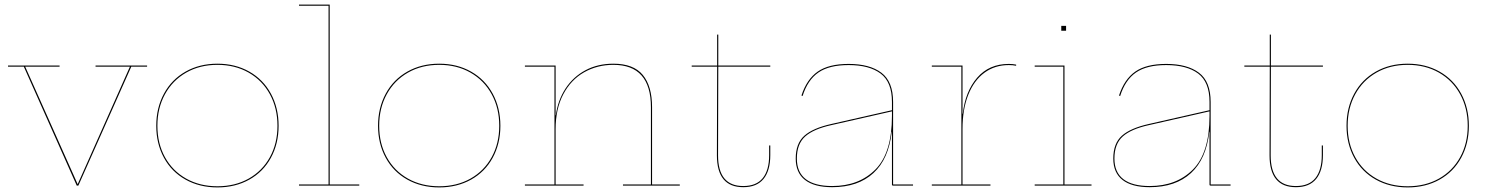

<svg xmlns="http://www.w3.org/2000/svg" viewBox="-20 -810 6488 838"><path d="M622 -524V-519H553L322 0H315L84 -519H15V-524H240V-519H90L319 -6L547 -519H397V-524Z M662 -261Q662 -339 695.5 -401Q729 -463 790 -497.5Q851 -532 929 -532Q1007 -532 1068 -497.5Q1129 -463 1162.5 -401Q1196 -339 1196 -261Q1196 -183 1162.5 -121.5Q1129 -60 1068 -26Q1007 8 929 8Q851 8 790 -26Q729 -60 695.5 -121.5Q662 -183 662 -261ZM1191 -261Q1191 -338 1158 -398.5Q1125 -459 1065.5 -493Q1006 -527 929 -527Q852 -527 792.5 -493Q733 -459 700 -398.5Q667 -338 667 -261Q667 -184 700 -124Q733 -64 792.5 -30.5Q852 3 929 3Q1006 3 1065.5 -30.5Q1125 -64 1158 -124Q1191 -184 1191 -261Z M1548 -5V0H1285V-5H1414V-785H1285V-790H1419V-5Z M1630 -261Q1630 -339 1663.5 -401Q1697 -463 1758 -497.5Q1819 -532 1897 -532Q1975 -532 2036 -497.5Q2097 -463 2130.5 -401Q2164 -339 2164 -261Q2164 -183 2130.5 -121.5Q2097 -60 2036 -26Q1975 8 1897 8Q1819 8 1758 -26Q1697 -60 1663.5 -121.5Q1630 -183 1630 -261ZM2159 -261Q2159 -338 2126 -398.5Q2093 -459 2033.5 -493Q1974 -527 1897 -527Q1820 -527 1760.5 -493Q1701 -459 1668 -398.5Q1635 -338 1635 -261Q1635 -184 1668 -124Q1701 -64 1760.5 -30.5Q1820 3 1897 3Q1974 3 2033.5 -30.5Q2093 -64 2126 -124Q2159 -184 2159 -261Z M2947 -5V0H2699V-5H2821V-342Q2821 -527 2657 -527Q2587 -527 2529.5 -494.5Q2472 -462 2438.5 -398.5Q2405 -335 2405 -246V-5H2527V0H2271V-5H2400V-519H2271V-524H2405V-307H2406Q2415 -373 2448.5 -424Q2482 -475 2535.5 -503.5Q2589 -532 2657 -532Q2745 -532 2785.5 -483Q2826 -434 2826 -342V-5Z M3224 2Q3281 2 3309 -32.5Q3337 -67 3337 -133V-175H3342V-133Q3342 -65 3312.5 -29Q3283 7 3224 7Q3109 7 3109 -132L3110 -519H2999V-524H3110V-659H3115V-524H3342V-519H3115L3114 -132Q3114 2 3224 2Z M3965 -5V0H3877Q3873 0 3873 -4V-235H3872Q3859 -116 3792 -54.5Q3725 7 3612 7Q3534 7 3493.5 -24.5Q3453 -56 3453 -118Q3453 -184 3490.5 -217.5Q3528 -251 3609 -269L3873 -329V-365Q3873 -452 3823.5 -489Q3774 -526 3684 -526Q3599 -526 3552 -493.5Q3505 -461 3483 -391L3478 -393Q3501 -464 3549 -497.5Q3597 -531 3684 -531Q3776 -531 3827 -492.5Q3878 -454 3878 -365V-5ZM3873 -304V-324L3609 -264Q3531 -247 3494.5 -214.5Q3458 -182 3458 -118Q3458 -58 3497 -28Q3536 2 3612 2Q3729 2 3801 -70.5Q3873 -143 3873 -304Z M4415 -528V-523Q4400 -526 4383 -526Q4322 -526 4276.5 -492.5Q4231 -459 4206 -396Q4181 -333 4181 -247V-5H4303V0H4047V-5H4176V-519H4047V-524H4181V-313H4182Q4193 -411 4245 -471Q4297 -531 4383 -531Q4400 -531 4415 -528Z M4744 -5V0H4496V-5H4621V-519H4496V-524H4626V-5ZM4633 -697V-676H4612V-697Z M5351 -5V0H5263Q5259 0 5259 -4V-235H5258Q5245 -116 5178 -54.5Q5111 7 4998 7Q4920 7 4879.5 -24.5Q4839 -56 4839 -118Q4839 -184 4876.5 -217.5Q4914 -251 4995 -269L5259 -329V-365Q5259 -452 5209.5 -489Q5160 -526 5070 -526Q4985 -526 4938 -493.5Q4891 -461 4869 -391L4864 -393Q4887 -464 4935 -497.5Q4983 -531 5070 -531Q5162 -531 5213 -492.5Q5264 -454 5264 -365V-5ZM5259 -304V-324L4995 -264Q4917 -247 4880.5 -214.5Q4844 -182 4844 -118Q4844 -58 4883 -28Q4922 2 4998 2Q5115 2 5187 -70.5Q5259 -143 5259 -304Z M5636 2Q5693 2 5721 -32.5Q5749 -67 5749 -133V-175H5754V-133Q5754 -65 5724.5 -29Q5695 7 5636 7Q5521 7 5521 -132L5522 -519H5411V-524H5522V-659H5527V-524H5754V-519H5527L5526 -132Q5526 2 5636 2Z M5857 -261Q5857 -339 5890.5 -401Q5924 -463 5985 -497.5Q6046 -532 6124 -532Q6202 -532 6263 -497.5Q6324 -463 6357.5 -401Q6391 -339 6391 -261Q6391 -183 6357.5 -121.5Q6324 -60 6263 -26Q6202 8 6124 8Q6046 8 5985 -26Q5924 -60 5890.5 -121.5Q5857 -183 5857 -261ZM6386 -261Q6386 -338 6353 -398.5Q6320 -459 6260.5 -493Q6201 -527 6124 -527Q6047 -527 5987.5 -493Q5928 -459 5895 -398.5Q5862 -338 5862 -261Q5862 -184 5895 -124Q5928 -64 5987.5 -30.5Q6047 3 6124 3Q6201 3 6260.5 -30.5Q6320 -64 6353 -124Q6386 -184 6386 -261Z"/></svg>

Font: Hepta Slab Hairline
Style: Regular
Weight: 400
Designer: Michael LaGattuta
Foundry: Michael LaGattuta
Version: Version 1.100; ttfautohint (v1.8) -l 8 -r 50 -G 200 -x 14 -D